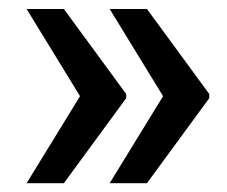

<svg xmlns="http://www.w3.org/2000/svg" viewBox="-20 -484 508 430"><path d="M39.6 -73.7 159.2 -268.6 39.6 -463.9H123L262.7 -273.4V-264.2L123 -73.7ZM225.6 -73.7 345.2 -268.6 225.6 -463.9H309.1L448.7 -273.4V-264.2L309.1 -73.7Z"/></svg>

Font: Roboto Slab LO Medium
Style: Regular
Weight: 500
Designer: Google
Version: Version 2.000